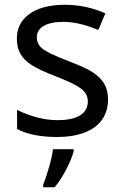

<svg xmlns="http://www.w3.org/2000/svg" viewBox="-20 -566 519 807"><path d="M434.1 -147.9C434.1 -172.9 429.2 -194.3 418.9 -212.4C408.7 -230.5 393.1 -246.6 372.1 -260.7C350.6 -274.9 317.4 -290.5 272.9 -307.1C213.4 -330.1 175.3 -347.7 159.2 -360.8C143.1 -373.5 134.8 -389.6 134.8 -409.2C134.8 -449.7 173.3 -474.1 246.1 -474.1C289.6 -474.1 338.9 -462.9 393.1 -439.9L422.9 -509.8C369.6 -533.7 313 -545.9 252 -545.9C189.5 -545.9 140.1 -533.2 104.5 -507.8C68.8 -482.4 50.8 -447.8 50.8 -403.8C50.8 -378.9 55.7 -357.9 65.4 -340.8C74.7 -323.7 89.8 -308.1 110.4 -294.4C130.9 -280.3 166.5 -263.7 216.8 -244.1C266.1 -225.1 300.8 -208.5 320.3 -193.8C339.4 -179.2 349.1 -161.1 349.1 -140.1C349.1 -91.8 310.5 -61 222.2 -61C167.5 -61 110.8 -75.2 51.8 -104V-23.9C93.3 -1.5 149.4 9.8 220.2 9.8C355.5 9.8 434.1 -47.9 434.1 -147.9ZM161.6 221.2H209.5C226.1 201.7 242.2 176.8 258.3 146.5C273.9 115.7 284.2 90.3 289.6 69.8V61H202.6C200.2 82.5 194.3 108.4 185.5 138.7C176.8 168.9 168.9 192.4 161.6 209Z"/></svg>

Font: Noto Reveo Sans
Style: Regular
Weight: 400
Designer: Monotype Design team
Foundry: Monotype Imaging Inc.
Version: Version 1.04